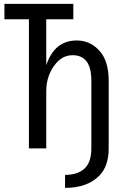

<svg xmlns="http://www.w3.org/2000/svg" viewBox="-20 -752 626 973"><path d="M126.5 0V-654.3H2.4V-732.4H351.6V-654.3H214.4V-421.4Q255.9 -546.9 369.1 -546.9Q438.5 -546.9 486.3 -492.2Q530.8 -441.4 530.8 -341.3V0Q530.8 90.3 482.9 138.7Q421.9 200.2 309.6 200.2V134.3Q378.9 134.3 413.6 96.7Q442.9 64.9 442.9 0V-341.3Q442.9 -410.2 418 -441.9Q394.5 -472.2 347.7 -472.2Q298.3 -472.2 263.2 -430.2Q214.4 -372.1 214.4 -289.1V0Z"/></svg>

Font: Consola Mono
Style: Book
Weight: 400
Monospace: yes
Designer: Wojciech Kalinowski "wmk69" (wmk69@o2.pl)
Foundry: Wojciech Kalinowski "wmk69" (wmk69@o2.pl)
Version: Version 2.1.0